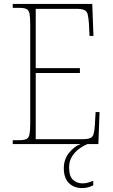

<svg xmlns="http://www.w3.org/2000/svg" viewBox="-20 -734 575 978"><path d="M45 0V-20H78Q103 -20 115 -26Q127 -32 130.5 -51Q134 -70 134 -108V-606Q134 -645 130.5 -663.5Q127 -682 115 -688Q103 -694 78 -694H45V-714H450L456 -551H436L433 -613Q431 -645 426.5 -661.5Q422 -678 408.5 -683.5Q395 -689 366 -689H162V-387H387V-362H162V-25H398Q426 -25 439 -30.5Q452 -36 456.5 -50.5Q461 -65 463 -94L467 -163H487L481 0ZM399 224Q356 224 330.5 198Q305 172 305 123Q305 77 332.5 43.5Q360 10 391 0H425Q407 7 385 22.5Q363 38 347.5 62Q332 86 332 118Q332 164 352 182Q372 200 399 200Q414 200 425.5 197Q437 194 455 187V210Q441 217 427.5 220.5Q414 224 399 224Z"/></svg>

Font: Noto Serif Tamil SemiCondensed Thin
Style: Italic
Weight: 100
Width: 4
Italic angle: -12°
Designer: Indian Type Foundry, Tom Grace, and the Monotype Design Team
Foundry: Monotype Imaging Inc.
Version: Version 2.003; ttfautohint (v1.8.4.7-5d5b)